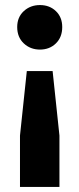

<svg xmlns="http://www.w3.org/2000/svg" viewBox="-20 -564 314 759"><path d="M59 175V-28L86 -283H188L215 -28V175ZM138 -368Q100 -368 74 -392.5Q48 -417 48 -457Q48 -496 74 -520Q100 -544 138 -544Q176 -544 201 -520Q226 -496 226 -457Q226 -417 201 -392.5Q176 -368 138 -368Z"/></svg>

Font: Radio Canada Big
Style: Bold
Weight: 700
Designer: Étienne Aubert Bonn
Foundry: Coppers and Brasses
Version: Version 1.001